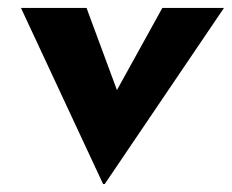

<svg xmlns="http://www.w3.org/2000/svg" viewBox="-20 -457 587 486"><path d="M547 -437 245 9H241L33 -437H199L276 -229L391 -437Z"/></svg>

Font: Josefin Sans
Style: Bold Italic
Weight: 700
Italic angle: -7°
Designer: Santiago Orozco
Foundry: Typemade
Version: Version 2.000